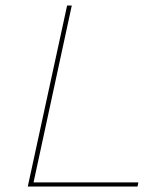

<svg xmlns="http://www.w3.org/2000/svg" viewBox="-20 -678 603 698"><path d="M483 -15 480 0H81L224 -658H241L102 -15Z"/></svg>

Font: Ysabeau Thin
Style: Italic
Weight: 200
Italic angle: -12°
Designer: Christian Thalmann (Catharsis Fonts)
Version: Version 0.003